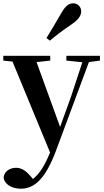

<svg xmlns="http://www.w3.org/2000/svg" viewBox="-27 -875 629 1166"><path d="M255 -644 276 -628C310 -657 346 -685 406 -726C448 -754 466 -779 466 -806C466 -836 442 -855 418 -855C390 -855 369 -837 345 -795C306 -727 281 -686 255 -644ZM376 -507 473 -497 405 -290 338 -104 195 -498 278 -507V-536H-7V-507L49 -501L277 51C246 128 214 180 173 212L158 194C133 165 106 144 71 144C36 144 1 162 -5 201C-2 245 47 271 99 271C182 271 248 212 312 43L513 -498L580 -507V-536H376Z"/></svg>

Font: Noto Serif CJK KR
Style: Bold
Weight: 700
Designer: Ryoko NISHIZUKA 西塚涼子 (kana & ideographs); Frank Grießhammer (Latin, Greek & Cyrillic); Wenlong ZHANG 张文龙 (bopomofo); San
Foundry: Adobe
Version: Version 2.001;hotconv 1.1.0;makeotfexe 2.6.0